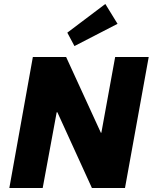

<svg xmlns="http://www.w3.org/2000/svg" viewBox="-20 -947 769 967"><path d="M609.5 0H443L269 -381.5H265.5L195 0H27L145.5 -660H313L488 -278.5H490.5L560 -660H729ZM355 -715 319 -782.5 510.5 -927 572 -827Z"/></svg>

Font: Lucymar Sans ExtraBold
Style: Italic
Weight: 800
Italic angle: -10°
Foundry: The League of Moveable Type (original font) / Main changes by Cristiano Sobral with portions from Mirco Monsees
Version: Version 2.00;August 30, 2020;FontCreator 13.0.0.2681 64-bit